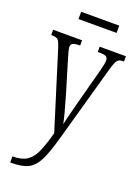

<svg xmlns="http://www.w3.org/2000/svg" viewBox="-170 -755 775 1066"><g transform="rotate(20 217.5 -222.5)"><path d="M33 202Q87 202 117 182.5Q147 163 166 122.5Q185 82 207 2L67 -447Q58 -475 52 -486Q46 -497 36.5 -501Q27 -505 7 -505H5V-536H176V-505H173Q144 -505 133 -498.5Q122 -492 122 -478Q122 -462 139 -408L193 -229Q229 -107 237 -62Q241 -82 246 -102Q251 -122 256 -141Q270 -194 272 -203L328 -413Q340 -456 340 -476Q340 -492 329.5 -498.5Q319 -505 290 -505H280V-536H435V-505H431Q414 -505 404.5 -499.5Q395 -494 388 -478.5Q381 -463 371 -427L248 12Q221 110 197 156.5Q173 203 137.5 220.5Q102 238 38 238H33ZM117 -683H342V-640H117Z"/></g></svg>

Font: Noto Serif CondLight
Style: Regular
Weight: 300
Width: 3
Designer: Monotype Design Team
Foundry: Monotype Imaging Inc.
Version: Version 1.001